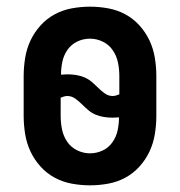

<svg xmlns="http://www.w3.org/2000/svg" viewBox="-20 -548 540 576"><path d="M250 8Q223 8 195.5 3Q168 -2 144 -15Q120 -28 101.5 -48.5Q83 -69 71.5 -93.5Q60 -118 55.5 -145.5Q51 -173 51 -200V-320Q51 -347 55.5 -374.5Q60 -402 71.5 -426.5Q83 -451 101.5 -471.5Q120 -492 144 -505Q168 -518 195.5 -523Q223 -528 250 -528Q277 -528 304.5 -523Q332 -518 356 -505Q380 -492 398.5 -471.5Q417 -451 428.5 -426.5Q440 -402 444.5 -374.5Q449 -347 449 -320V-200Q449 -173 444.5 -145.5Q440 -118 428.5 -93.5Q417 -69 398.5 -48.5Q380 -28 356 -15Q332 -2 304.5 3Q277 8 250 8ZM318 -260Q323 -260 328 -261.5Q333 -263 338 -265V-320Q338 -340 334 -360Q330 -380 318.5 -397Q307 -414 288.5 -423Q270 -432 250 -432Q230 -432 212 -423.5Q194 -415 182.5 -398.5Q171 -382 167 -362.5Q163 -343 163 -324Q167 -324 172 -324.5Q177 -325 182 -325Q195 -325 208 -323Q221 -321 233 -316Q245 -311 255 -302.5Q265 -294 274 -285Q283 -276 294 -268Q305 -260 318 -260ZM250 -88Q270 -88 288 -96.5Q306 -105 317.5 -121.5Q329 -138 333 -157.5Q337 -177 337 -196Q333 -196 328 -195.5Q323 -195 318 -195Q305 -195 292 -197Q279 -199 267 -204Q255 -209 245 -217.5Q235 -226 226 -235Q217 -244 206 -252Q195 -260 182 -260Q177 -260 172 -258.5Q167 -257 162 -255V-200Q162 -180 166 -160Q170 -140 181.5 -123Q193 -106 211.5 -97Q230 -88 250 -88Z"/></svg>

Font: Iosevka
Style: Bold
Weight: 700
Monospace: yes
Designer: Belleve Invis
Foundry: Belleve Invis
Version: Version 32.5.0; ttfautohint (v1.8.4)